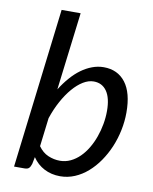

<svg xmlns="http://www.w3.org/2000/svg" viewBox="-84 -799 693 870"><g transform="rotate(10 262.5 -364.0)"><path d="M39.5 0 128.5 -736.5H216L172 -378.5Q191 -409 213 -434.2Q235 -459.5 259 -477Q283 -494.5 309 -504.2Q335 -514 362 -514Q426.5 -514 462.5 -467Q498.5 -420 498.5 -329.5Q498.5 -288.5 490 -247.5Q481.5 -206.5 465.8 -169.2Q450 -132 427.8 -99.8Q405.5 -67.5 378.2 -43.8Q351 -20 319 -6.5Q287 7 252 7Q211.5 7 178.8 -10Q146 -27 125 -58.5L118.5 -26Q114.5 -13 108.2 -6.5Q102 0 87 0ZM328.5 -442.5Q304.5 -442.5 280 -427.5Q255.5 -412.5 232.8 -386Q210 -359.5 190 -323Q170 -286.5 155.5 -243L139.5 -111.5Q158.5 -84.5 185 -73.2Q211.5 -62 239 -62Q265 -62 288 -73Q311 -84 330 -102.8Q349 -121.5 364 -146.8Q379 -172 389.2 -200.8Q399.5 -229.5 405 -260.2Q410.5 -291 410.5 -321Q410.5 -380.5 389 -411.5Q367.5 -442.5 328.5 -442.5Z"/></g></svg>

Font: Lato TR
Style: Italic
Weight: 400
Italic angle: -12°
Designer: Lukasz Dziedzic
Foundry: tyPoland Lukasz Dziedzic
Version: Version 1.104 2013